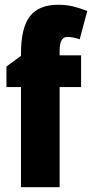

<svg xmlns="http://www.w3.org/2000/svg" viewBox="-20 -785 386 805"><path d="M320 -420H230V0H68V-420H7V-506L68 -551V-560Q68 -670 106 -717.5Q144 -765 223 -765Q256 -765 282.5 -759Q309 -753 346 -739L314 -620Q301 -625 288 -627.5Q275 -630 262 -630Q230 -630 230 -573V-553H320Z"/></svg>

Font: Noto Sans Gujarati UI ExtraCondensed Black
Style: Regular
Weight: 900
Width: 2
Designer: Jelle Bosma - Monotype Design Team, Universal Thirst
Foundry: Monotype Imaging Inc.
Version: Version 2.106; ttfautohint (v1.8.4.7-5d5b)